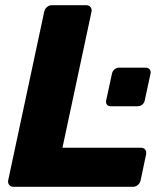

<svg xmlns="http://www.w3.org/2000/svg" viewBox="-20 -720 636 740"><path d="M32.1 0Q21.5 0 15.6 -7.2Q9.6 -14.5 11.6 -25.1L150.4 -674.9Q152.4 -685.5 160.9 -692.8Q169.5 -700 180.1 -700H312.2Q322.9 -700 328.8 -692.8Q334.7 -685.5 332.7 -674.9L220.7 -150.6H523.2Q534.2 -150.6 539.7 -143.4Q545.1 -136.1 543.1 -125.1L522 -25.1Q520 -14.5 511.4 -7.2Q502.9 0 491.9 0ZM407.2 -310.5Q397.2 -310.5 392.2 -316.7Q387.2 -322.8 389.2 -333.1L411.5 -436.1Q413.7 -446.1 421.2 -452.6Q428.7 -459.1 438.7 -459.1H541.7Q551.5 -459.1 556.8 -452.6Q562.1 -446.1 560.1 -436.1L537.9 -333.1Q535.8 -322.8 528.2 -316.7Q520.5 -310.5 510.2 -310.5Z"/></svg>

Font: Rubik Light
Style: Italic
Weight: 300
Italic angle: -12°
Designer: Hubert and Fischer
Foundry: Hubert and Fischer
Version: Version 2.300;gftools[0.9.30]